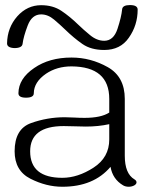

<svg xmlns="http://www.w3.org/2000/svg" viewBox="-20 -711 561 743"><path d="M478 11.7Q465.8 11.7 456.5 6.3Q416 -17.6 407.7 -65.4Q342.3 11.7 221.2 11.7Q159.2 11.7 97.9 -19.3Q36.6 -50.3 36.6 -125.5Q36.6 -211.9 99.9 -234.6Q163.1 -257.3 230.5 -257.3Q247.6 -257.3 267.3 -256.1Q287.1 -254.9 307.1 -254.9Q371.1 -254.9 402.8 -275.4V-328.1Q402.8 -453.1 256.8 -454.1Q200.2 -454.1 158.2 -425.8Q111.3 -393.6 110.8 -350.1Q110.8 -333 80.6 -333Q51.3 -333 51.3 -350.1Q51.8 -406.7 112.3 -447.8Q170.9 -488.3 256.8 -488.3Q331.1 -488.3 397 -451.2Q462.9 -414.1 462.9 -328.1V-108.4Q462.9 -39.1 500 -17.1Q508.3 -12.2 508.3 -5.4Q508.3 1.5 499 6.8Q489.3 11.7 478 11.7ZM221.2 -22.9Q281.2 -22.9 342 -62.3Q402.8 -101.6 402.8 -171.4V-230.5Q360.8 -221.2 312 -221.2Q291 -221.2 269.5 -222.2Q248 -223.1 226.6 -223.1Q96.7 -223.1 96.7 -125.5Q96.7 -22.9 221.2 -22.9ZM383.3 -517.6Q332.5 -517.6 299.3 -540.5Q266.1 -563.5 231.4 -597.2Q213.4 -614.7 189.5 -635Q165.5 -655.3 139.2 -655.3Q103.5 -655.3 87.2 -612.3Q70.8 -569.3 67.4 -541.5Q65.4 -524.9 35.2 -524.9Q7.3 -526.4 7.3 -543Q8.3 -604 46.9 -647.9Q85.4 -690.9 139.2 -690.9Q185.1 -690.9 217.8 -668.9Q250.5 -647 283.2 -615.2Q302.2 -596.7 328.6 -575Q355 -553.2 383.3 -553.2Q419.4 -553.2 434.6 -599.1Q449.7 -645 452.6 -674.8Q454.1 -691.4 482.9 -691.4Q512.7 -691.4 512.7 -673.8Q512.7 -613.3 478.5 -564.9Q445.8 -517.6 383.3 -517.6Z"/></svg>

Font: Gayathri Thin
Style: Regular
Weight: 100
Designer: Binoy Dominic <binoy.domenic@gmail.com>
Foundry: SMC
Version: Version 1.000